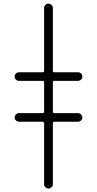

<svg xmlns="http://www.w3.org/2000/svg" viewBox="-20 -830 540 1069"><path d="M217.8 -200.2Q225.6 -200.2 225.6 -209V-372.1Q225.6 -379.9 217.8 -379.9H85.9Q76.2 -379.9 68.8 -386.7Q61.5 -393.6 61.5 -403.8Q61.5 -414.1 68.8 -420.9Q76.2 -427.7 85.9 -427.7H217.8Q225.6 -427.7 225.6 -435.5V-786.1Q225.6 -795.9 232.9 -802.7Q240.2 -809.6 250 -809.6Q259.8 -809.6 267.1 -802.7Q274.4 -795.9 274.4 -786.1V-435.5Q274.4 -427.7 282.2 -427.7H414.1Q423.8 -427.7 431.2 -420.9Q438.5 -414.1 438.5 -403.8Q438.5 -393.6 431.2 -386.7Q423.8 -379.9 414.1 -379.9H282.2Q274.4 -379.9 274.4 -372.1V-209Q274.4 -200.2 282.2 -200.2H414.1Q423.8 -200.2 431.2 -192.9Q438.5 -185.5 438.5 -175.8Q438.5 -166 431.2 -159.2Q423.8 -152.3 414.1 -152.3H282.2Q274.4 -152.3 274.4 -143.6V196.3Q274.4 206.1 267.1 212.9Q259.8 219.7 250 219.7Q240.2 219.7 232.9 212.9Q225.6 206.1 225.6 196.3V-143.6Q225.6 -151.4 217.8 -152.3H85.9Q76.2 -152.3 68.8 -159.2Q61.5 -166 61.5 -175.8Q61.5 -185.5 68.8 -192.9Q76.2 -200.2 85.9 -200.2Z"/></svg>

Font: Rounded Mgen+ 1m light
Style: Regular
Weight: 200
Designer: [Source Han Sans]
Ryoko NISHIZUKA  (kana & ideographs); Paul D. Hunt (Latin, Greek & Cyrillic); Wenlong ZHANG  (bopomofo
Version: Version 1.059.20150602